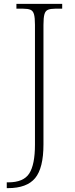

<svg xmlns="http://www.w3.org/2000/svg" viewBox="-20 -734 386 994"><path d="M15 240V210H23Q102 210 131.5 164Q161 118 161 15V-606Q161 -642 156 -660Q151 -678 137.5 -683.5Q124 -689 100 -689H65V-714H302V-689H266Q242 -689 228.5 -683.5Q215 -678 210 -660Q205 -642 205 -605V14Q205 136 162 188Q119 240 21 240Z"/></svg>

Font: Noto Serif Tamil ExtraLight
Style: Italic
Weight: 200
Italic angle: -12°
Designer: Indian Type Foundry, Tom Grace, and the Monotype Design Team
Foundry: Monotype Imaging Inc.
Version: Version 2.003; ttfautohint (v1.8.4.7-5d5b)